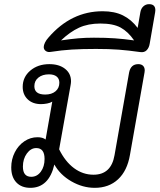

<svg xmlns="http://www.w3.org/2000/svg" viewBox="-20 -892 766 922"><path d="M34 -88Q34 -127 51 -160.5Q68 -194 97 -213.5Q126 -233 160 -233Q185 -233 199 -222L231 -404Q222 -398 206.5 -395Q191 -392 177 -392Q137 -392 113 -415Q89 -438 89 -475Q89 -522 125.5 -553Q162 -584 217 -584Q264 -584 292.5 -561.5Q321 -539 321 -502Q321 -494 319 -483L264 -175Q293 -116 335.5 -84.5Q378 -53 429 -53Q514 -53 530 -147L600 -544Q608 -584 644 -584Q659 -584 667 -576Q675 -568 675 -554Q675 -547 674 -544L604 -148Q591 -72 547 -31Q503 10 435 10Q377 10 323 -21Q269 -52 241 -102Q228 -46 199 -18Q170 10 126 10Q83 10 58.5 -16Q34 -42 34 -88ZM265 -495Q265 -514 252 -524.5Q239 -535 215 -535Q184 -535 164.5 -519.5Q145 -504 145 -478Q145 -438 197 -438Q228 -438 246.5 -453.5Q265 -469 265 -495ZM194 -129Q194 -181 154 -181Q128 -181 109 -155Q90 -129 90 -92Q90 -43 130 -43Q158 -43 176 -67.5Q194 -92 194 -129Z M190 -666Q190 -675 196 -687.5Q202 -700 213 -712Q322 -838 473 -838Q530 -838 570.5 -818Q611 -798 641 -758L654 -833Q657 -851 668.5 -861.5Q680 -872 696 -872Q726 -872 726 -843Q726 -836 725 -833L699 -683Q696 -663 684.5 -651Q673 -639 653 -642Q596 -650 550.5 -653.5Q505 -657 441 -657Q374 -657 325 -654Q276 -651 225 -643Q210 -640 200 -647Q190 -654 190 -666ZM431 -711Q488 -711 531 -708Q574 -705 624 -698Q595 -740 559.5 -759.5Q524 -779 462 -779Q403 -779 359.5 -759Q316 -739 273 -698Q321 -705 355.5 -708Q390 -711 431 -711Z"/></svg>

Font: Kodchasan
Style: Italic
Weight: 400
Italic angle: -10°
Version: Version 1.000; ttfautohint (v1.6)